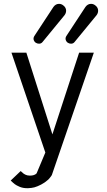

<svg xmlns="http://www.w3.org/2000/svg" viewBox="-20 -800 560 1007"><path d="M327.6 -610.4C325.2 -606 323.7 -602.1 323.7 -597.7C323.7 -596.2 323.7 -594.2 324.2 -592.8C325.7 -586.4 329.1 -580.6 335 -576.2C340.3 -572.8 346.2 -570.8 352.5 -570.8C359.9 -570.8 366.2 -573.7 370.6 -579.1L486.8 -720.7C492.2 -728 494.6 -735.8 494.6 -743.7C494.6 -745.6 494.6 -747.6 494.1 -750C492.2 -759.3 487.3 -766.1 480 -771.5C473.6 -776.9 465.8 -779.8 457.5 -779.8C445.8 -779.8 436 -774.4 428.2 -763.7ZM159.7 -610.4C157.2 -606 155.8 -602.1 155.8 -597.7C155.8 -596.2 155.8 -594.2 156.2 -592.8C157.7 -586.4 161.1 -580.6 167 -576.2C172.4 -572.8 178.2 -570.8 184.6 -570.8C191.9 -570.8 198.2 -573.7 202.6 -579.1L318.8 -720.7C324.2 -728 326.7 -735.8 326.7 -743.7C326.7 -745.6 326.7 -747.6 326.2 -750C324.2 -759.3 319.3 -766.1 312 -771.5C305.7 -776.9 297.9 -779.8 289.6 -779.8C277.8 -779.8 268.1 -774.4 260.3 -763.7ZM40 -523.9 217.8 0 171.9 109.4C164.6 117.2 152.8 121.1 136.2 121.1L123 119.6L112.3 115.7L103.5 110.4L95.7 103.5L88.4 97.2L36.1 147C45.4 155.8 52.2 162.1 57.6 166C63 169.9 71.3 174.8 83 179.7C94.7 184.6 107.4 187 122.1 187H127.4C139.6 186.5 150.9 185.1 160.2 182.6C170.9 179.7 182.6 174.8 195.8 168C209 161.1 221.2 152.8 232.4 142.6C236.3 139.2 239.7 134.8 243.2 130.4C248 124 251.5 119.6 252 117.7L472.2 -523.9H395L254.9 -95.2L118.2 -523.9Z"/></svg>

Font: Tuffy
Style: Regular
Weight: 500
Designer: Thatcher Ulrich, Karoly Barta and Michael Everson
Version: Version 001.270